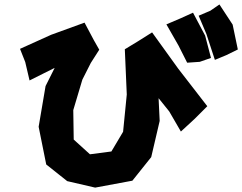

<svg xmlns="http://www.w3.org/2000/svg" viewBox="-20 -815 1093 866"><path d="M70.3 -594.7 93.8 -535.2 113.3 -452.1 177.7 -484.4 226.6 -508.8 185.5 -426.8 154.3 -243.2 188.5 -73.2 283.2 2 409.2 31.2 577.1 0 662.1 -106.4 700.2 -269.5 695.3 -372.1 743.2 -312.5 795.9 -221.7 858.4 -279.3 915 -335.9 784.2 -504.9 666 -668.9 602.5 -628.9 543 -592.8 551.8 -388.7 535.2 -220.7 482.4 -131.8 385.7 -119.1 312.5 -185.5 310.5 -318.4 351.6 -456.1 389.6 -531.2 427.7 -590.8 403.3 -633.8 361.3 -712.9 210.9 -658.2ZM876 -744.1 911.1 -661.1 949.2 -544.9 1001 -566.4 1052.7 -591.8 1029.3 -704.1 969.7 -794.9 928.7 -766.6ZM730.5 -705.1 785.2 -609.4 824.2 -532.2 880.9 -536.1 931.6 -553.7 905.3 -654.3 850.6 -757.8 796.9 -733.4Z"/></svg>

Font: MaokenAssortedSans-TC
Style: Regular
Weight: 500
Version: Version 0.83